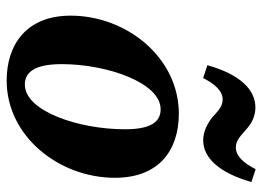

<svg xmlns="http://www.w3.org/2000/svg" viewBox="-125 -643 783 573"><g transform="rotate(90 266.5 -356.5)"><path d="M220.6 15.1C386.7 15.1 510.6 -141.1 510.6 -308C510.6 -439.6 428.2 -498.7 319.2 -498.7C152.1 -498.7 26.7 -343 26.7 -175.9C26.7 -44.7 112.1 15.1 220.6 15.1ZM232.6 -39.2C198.1 -39.2 171.4 -64.3 171.4 -149.2C171.4 -284.6 226.8 -444.4 306.1 -444.4C341.4 -444.4 365.8 -418.9 365.8 -338.1C365.8 -198.4 311.3 -39.2 232.6 -39.2ZM174.6 -583.9 212.9 -571.3C231.4 -607.4 251.9 -629.5 277.3 -629.5C300.2 -629.5 315.2 -611.4 330.8 -598C349.3 -584 372.1 -571.4 398.8 -571.4C449.9 -571.4 495.4 -617.4 523.2 -715.2L484.9 -728C466.5 -691.2 445.2 -668.8 419.8 -668.8C397.6 -668.8 383.9 -685.2 365.6 -700.3C349.9 -714.3 329.4 -727.2 300.5 -727.2C248.5 -727.2 202.2 -682.6 174.6 -583.9Z"/></g></svg>

Font: Source Serif 4 Variable
Style: Italic
Weight: 400
Italic angle: -12°
Designer: Frank Grießhammer
Foundry: Adobe Systems Incorporated
Version: Version 4.004;hotconv 1.0.116;makeotfexe 2.5.65601